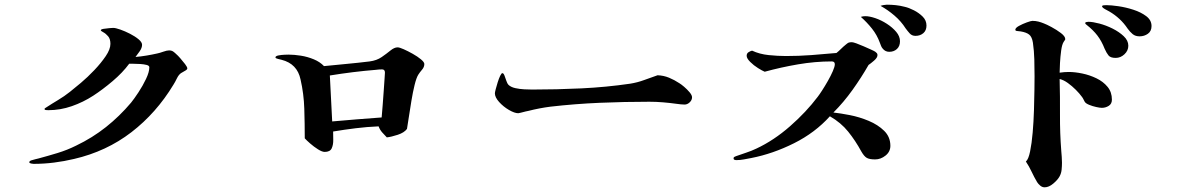

<svg xmlns="http://www.w3.org/2000/svg" viewBox="-20 -772 5040 819"><path d="M779 -480Q779 -475 767.5 -469Q756 -463 752 -460Q742 -453 734.5 -437.5Q727 -422 720 -411Q647 -290 540.5 -208Q434 -126 296 -94Q254 -84 210.5 -78.5Q167 -73 123 -73Q120 -73 112.5 -74.5Q105 -76 105 -80Q105 -85 113.5 -88Q122 -91 131.5 -93Q141 -95 144 -96Q185 -107 226 -119.5Q267 -132 305 -151Q374 -184 432 -230Q490 -276 539 -334Q552 -350 570.5 -378Q589 -406 603 -435.5Q617 -465 617 -485Q617 -492 605.5 -495Q594 -498 578.5 -499Q563 -500 549.5 -500Q536 -500 531 -500Q503 -462 460.5 -426Q418 -390 378 -364Q335 -336 286 -319Q237 -302 186 -302Q184 -302 177 -302.5Q170 -303 170 -307Q170 -310 176 -313Q202 -330 228 -345.5Q254 -361 278 -380Q296 -394 325 -418.5Q354 -443 382.5 -473Q411 -503 431 -532.5Q451 -562 451 -585Q451 -606 441 -617.5Q431 -629 420.5 -634.5Q410 -640 410 -643Q410 -647 422 -649Q434 -651 447 -652Q460 -653 463 -653Q473 -653 493 -646Q513 -639 534.5 -628Q556 -617 571 -604.5Q586 -592 586 -581Q586 -568 576 -553.5Q566 -539 558 -529Q581 -531 605 -535Q629 -539 651 -544Q661 -546 676.5 -551.5Q692 -557 701 -557Q712 -557 719 -552Q726 -547 733 -540Q738 -536 749 -523.5Q760 -511 769.5 -498.5Q779 -486 779 -480Z M1622 -462Q1622 -476 1610 -476Q1603 -476 1596 -475.5Q1589 -475 1582 -474Q1533 -470 1484.5 -464Q1436 -458 1387 -450Q1389 -401 1392 -352Q1395 -303 1397 -254Q1450 -259 1503 -263Q1556 -267 1608 -271Q1610 -294 1612.5 -325.5Q1615 -357 1617 -387Q1619 -417 1620.5 -438Q1622 -459 1622 -462ZM1790 -499Q1790 -486 1780.5 -475Q1771 -464 1764 -453Q1756 -440 1748.5 -409.5Q1741 -379 1735 -342.5Q1729 -306 1724 -273Q1719 -240 1716 -222Q1704 -206 1676.5 -197Q1649 -188 1630 -186Q1620 -196 1610 -207.5Q1600 -219 1595 -233Q1546 -231 1497.5 -225Q1449 -219 1401 -211Q1401 -197 1401.5 -176Q1402 -155 1395 -139.5Q1388 -124 1365 -124Q1354 -124 1336.5 -135Q1319 -146 1303 -160Q1287 -174 1280 -182Q1280 -244 1278 -308Q1276 -372 1262 -433Q1248 -500 1181 -517Q1178 -518 1166.5 -520.5Q1155 -523 1155 -527Q1155 -533 1167.5 -535.5Q1180 -538 1193.5 -538.5Q1207 -539 1211 -539Q1235 -539 1263.5 -534.5Q1292 -530 1318.5 -519Q1345 -508 1362 -490Q1411 -495 1459.5 -499.5Q1508 -504 1557 -510Q1587 -514 1608 -528.5Q1629 -543 1645.5 -556.5Q1662 -570 1676 -570Q1684 -570 1702 -562Q1720 -554 1740.5 -542.5Q1761 -531 1775.5 -519Q1790 -507 1790 -499Z M2932 -357Q2932 -345 2922 -335.5Q2912 -326 2900 -326Q2892 -326 2883.5 -327Q2875 -328 2867 -329Q2838 -333 2808.5 -335.5Q2779 -338 2750 -338Q2644 -338 2538.5 -333.5Q2433 -329 2328 -317Q2281 -311 2234 -299Q2232 -299 2222 -296.5Q2212 -294 2202.5 -291.5Q2193 -289 2191 -289Q2175 -289 2151 -303Q2127 -317 2109 -337Q2091 -357 2091 -374Q2091 -378 2094.5 -391.5Q2098 -405 2103 -421Q2108 -437 2113.5 -448.5Q2119 -460 2123 -460Q2128 -460 2132 -449.5Q2136 -439 2140 -427Q2144 -415 2149 -410Q2160 -400 2178.5 -396Q2197 -392 2216.5 -391Q2236 -390 2250 -390Q2354 -390 2459.5 -395Q2565 -400 2668 -415Q2699 -420 2727.5 -430.5Q2756 -441 2785 -451Q2811 -450 2834 -440.5Q2857 -431 2878 -417Q2885 -413 2898 -402Q2911 -391 2921.5 -378.5Q2932 -366 2932 -357Z M3778 -150Q3778 -125 3757.5 -108.5Q3737 -92 3713 -92Q3689 -92 3677.5 -98.5Q3666 -105 3654 -126Q3629 -172 3598 -210.5Q3567 -249 3520 -276Q3457 -206 3367 -161Q3277 -116 3185 -98Q3169 -95 3153 -92Q3137 -89 3121 -89Q3117 -89 3113 -90.5Q3109 -92 3109 -97Q3109 -101 3113 -103Q3117 -105 3120 -106Q3142 -114 3163.5 -121Q3185 -128 3206 -138Q3281 -173 3350 -233.5Q3419 -294 3468 -359Q3475 -368 3487 -386.5Q3499 -405 3511.5 -427Q3524 -449 3532.5 -468.5Q3541 -488 3541 -498Q3541 -510 3528 -510Q3457 -510 3384 -497.5Q3311 -485 3242 -466Q3232 -470 3213.5 -481.5Q3195 -493 3180 -508Q3165 -523 3165 -534Q3165 -544 3172.5 -549Q3180 -554 3188 -556Q3220 -541 3259 -537Q3298 -533 3333 -533Q3387 -533 3441 -537Q3495 -541 3548 -546Q3558 -554 3567.5 -563.5Q3577 -573 3587 -581Q3595 -588 3599.5 -590Q3604 -592 3614 -592Q3619 -592 3633 -587Q3647 -582 3664 -574.5Q3681 -567 3695.5 -560.5Q3710 -554 3714 -551Q3718 -548 3720.5 -545Q3723 -542 3723 -537Q3723 -526 3708.5 -513.5Q3694 -501 3685 -495Q3654 -441 3616.5 -388.5Q3579 -336 3535 -292Q3564 -289 3605 -281Q3646 -273 3685.5 -256.5Q3725 -240 3751.5 -214Q3778 -188 3778 -150ZM3819 -596Q3819 -575 3806 -563Q3793 -551 3773 -551Q3756 -551 3745 -565Q3740 -571 3738 -577Q3736 -583 3733 -590Q3721 -623 3699.5 -650Q3678 -677 3652 -700Q3661 -703 3671 -703Q3689 -703 3714 -694.5Q3739 -686 3763 -670.5Q3787 -655 3803 -636Q3819 -617 3819 -596ZM3932 -663Q3932 -642 3918.5 -630.5Q3905 -619 3885 -619Q3870 -619 3860.5 -629.5Q3851 -640 3843 -651Q3824 -681 3795.5 -705.5Q3767 -730 3736 -747Q3741 -749 3749.5 -750.5Q3758 -752 3763 -752Q3782 -752 3801 -750Q3820 -748 3839 -743Q3857 -739 3878.5 -728Q3900 -717 3916 -701Q3932 -685 3932 -663Z M4723 -347Q4723 -329 4709.5 -320.5Q4696 -312 4680 -312Q4672 -312 4656 -315.5Q4640 -319 4625.5 -325Q4611 -331 4607 -338Q4604 -343 4601.5 -348.5Q4599 -354 4595 -359Q4585 -373 4569 -389Q4553 -405 4535 -418Q4517 -431 4500 -435Q4502 -359 4501.5 -282Q4501 -205 4507 -128Q4508 -115 4509 -103Q4510 -91 4510 -78Q4510 -64 4508.5 -48.5Q4507 -33 4500 -20Q4492 -5 4473 11Q4454 27 4436 27Q4426 27 4417.5 20Q4409 13 4404 5Q4391 -17 4380.5 -39.5Q4370 -62 4356 -83Q4367 -92 4374 -126Q4381 -160 4385 -206.5Q4389 -253 4390.5 -301.5Q4392 -350 4392.5 -389.5Q4393 -429 4393 -447Q4393 -482 4392 -518.5Q4391 -555 4386 -590Q4382 -615 4370 -624.5Q4358 -634 4334 -638Q4330 -639 4320.5 -639.5Q4311 -640 4311 -645Q4311 -653 4326.5 -661.5Q4342 -670 4360 -676.5Q4378 -683 4384 -683Q4397 -683 4409 -680Q4421 -677 4433 -672Q4444 -668 4465.5 -656.5Q4487 -645 4505.5 -631Q4524 -617 4524 -605Q4524 -603 4521 -599Q4518 -595 4517 -593Q4510 -582 4506.5 -556Q4503 -530 4501.5 -503Q4500 -476 4500 -462Q4520 -465 4539 -465Q4565 -465 4596.5 -458.5Q4628 -452 4657 -438Q4686 -424 4704.5 -401.5Q4723 -379 4723 -347ZM4793 -577Q4793 -556 4776.5 -540.5Q4760 -525 4739 -525Q4717 -525 4708.5 -535.5Q4700 -546 4692 -564Q4679 -597 4661 -620.5Q4643 -644 4615 -666Q4613 -668 4611 -669.5Q4609 -671 4609 -675Q4613 -679 4623 -679Q4641 -679 4669.5 -671.5Q4698 -664 4726 -650Q4754 -636 4773.5 -617.5Q4793 -599 4793 -577ZM4892 -661Q4892 -639 4876.5 -628Q4861 -617 4841 -617Q4823 -617 4811.5 -626.5Q4800 -636 4790 -650Q4760 -695 4712 -723Q4708 -725 4694.5 -732.5Q4681 -740 4681 -745Q4681 -749 4689.5 -749.5Q4698 -750 4700 -750Q4719 -750 4750.5 -745.5Q4782 -741 4814.5 -730.5Q4847 -720 4869.5 -703Q4892 -686 4892 -661Z"/></svg>

Font: Kaisei HarunoUmi
Style: Bold
Weight: 700
Designer: Font-Kai, 金井和夫
Foundry: KAZUO KANAI
Version: Version 5.003